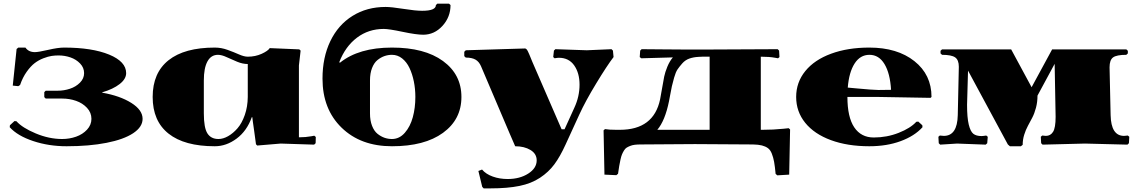

<svg xmlns="http://www.w3.org/2000/svg" viewBox="-20 -790 6213 1050"><path d="M230 -251 222.2 -258.8V-286.1L230 -293.9H294.9Q330.1 -293.9 362.5 -304.7Q395 -315.4 417.5 -338.1Q439.9 -360.8 439.9 -390.1Q439.9 -419.9 418.2 -442.6Q396.5 -465.3 365.2 -476.1Q334 -486.8 299.8 -486.8Q280.8 -486.8 262.2 -484.1Q243.7 -481.4 217.5 -471.4Q191.4 -461.4 169.7 -444.8Q147.9 -428.2 126 -397.5Q104 -366.7 89.8 -325.2L80.1 -318.8L49.8 -321.8L70.8 -522L80.1 -529.8H119.1Q136.2 -504.9 170.9 -504.9Q189.5 -504.9 243.4 -517.3Q297.4 -529.8 330.1 -529.8Q483.4 -529.8 576.7 -491.5Q669.9 -453.1 669.9 -390.1Q669.9 -357.9 634 -330.1Q598.1 -302.2 539.1 -285.2V-283.2Q636.2 -266.1 698 -227.3Q759.8 -188.5 759.8 -140.1Q759.8 -95.7 708.3 -61.5Q656.7 -27.3 562.3 -8.8Q467.8 9.8 344.2 9.8Q246.6 9.8 161.4 -18.6Q76.2 -46.9 33.2 -94.2L34.2 -105L59.1 -127.9L69.8 -127Q102.5 -90.8 175.5 -60.3Q248.5 -29.8 319.8 -29.8Q359.9 -29.8 396 -42.5Q432.1 -55.2 456.1 -81.1Q480 -106.9 480 -140.1Q480 -174.3 455.8 -200.2Q431.6 -226.1 396 -238.5Q360.4 -251 319.8 -251Z M1614.7 -39.1Q1651.9 -39.1 1683.1 -44.9L1698.7 -47.9L1707 -41L1706.1 -6.8L1697.8 1L1515.1 -4.9L1386.7 5.9L1379.9 -1Q1379.9 -6.8 1369.9 -74.7Q1359.9 -142.6 1359.9 -148.9H1356.9Q1330.1 -73.7 1273.9 -32Q1217.8 9.8 1154.8 9.8Q988.8 9.8 901.9 -59.1Q814.9 -127.9 814.9 -259.8Q814.9 -391.6 901.9 -460.7Q988.8 -529.8 1154.8 -529.8Q1189.9 -529.8 1224.4 -517.3Q1258.8 -504.9 1286.9 -492.4Q1314.9 -480 1335 -480Q1376.5 -480 1411.1 -495.8Q1445.8 -511.7 1455.1 -526.9L1616.7 -520L1624 -513.2Q1614.7 -439 1614.7 -432.1ZM1335 -439.9Q1307.1 -439.9 1276.9 -452.4Q1246.6 -464.8 1219.5 -477.5Q1192.4 -490.2 1171.9 -490.2Q1134.3 -490.2 1114.5 -454.1Q1094.7 -418 1094.7 -350.1V-169.9Q1094.7 -91.3 1114.3 -60.5Q1133.8 -29.8 1174.8 -29.8Q1200.2 -29.8 1227.3 -45.2Q1254.4 -60.5 1278.6 -88.1Q1302.7 -115.7 1318.6 -160.9Q1334.5 -206.1 1335 -259.8Z M1835.4 -450.2 1838.9 -446.8Q1941.9 -529.8 2123.5 -529.8Q2301.8 -529.8 2402.6 -456.3Q2503.4 -382.8 2503.4 -259.8Q2503.4 -136.7 2402.6 -63.5Q2301.8 9.8 2123.5 9.8Q1952.6 9.8 1848.1 -91.8Q1743.7 -193.4 1743.7 -359.9Q1743.7 -476.1 1786.6 -565.2Q1829.6 -654.3 1908 -703.1Q1986.3 -752 2088.9 -752Q2120.1 -752 2186.3 -741.5Q2252.4 -731 2288.6 -731Q2363.8 -731 2363.8 -762.2L2371.6 -770H2435.5L2443.8 -762.2Q2443.8 -696.8 2399.7 -648.4Q2355.5 -600.1 2294.4 -600.1Q2256.8 -600.1 2181.6 -616Q2106.4 -631.8 2078.6 -631.8Q1995.6 -631.8 1932.1 -584Q1868.7 -536.1 1835.4 -450.2ZM2123.5 -490.2Q2102.5 -490.2 2082.8 -483.4Q2063 -476.6 2044.4 -461.7Q2025.9 -446.8 2014.6 -418Q2003.4 -389.2 2003.4 -350.1V-169.9Q2003.4 -130.9 2014.6 -102.1Q2025.9 -73.2 2044.4 -58.3Q2063 -43.5 2082.8 -36.6Q2102.5 -29.8 2123.5 -29.8Q2164.1 -29.8 2193.8 -63.7Q2223.6 -97.7 2237.5 -148.9Q2251.5 -200.2 2251.5 -259.8Q2251.5 -303.7 2243.2 -344.5Q2234.9 -385.3 2219.5 -418Q2204.1 -450.7 2179.2 -470.5Q2154.3 -490.2 2123.5 -490.2Z M2797.4 9.8 2767.1 -60.1 2610.4 -428.2Q2599.6 -453.1 2580.1 -464.1Q2560.5 -475.1 2527.3 -475.1L2519 -482.9V-506.8L2527.3 -515.1L2850.1 -524.9H2851.1Q2855 -524.9 2858.9 -521.2Q2862.8 -517.6 2866.7 -509.5Q2870.6 -501.5 2873.8 -494.1Q2877 -486.8 2882.3 -473.6Q2887.7 -460.4 2891.1 -452.1L3051.3 -83H3067.4L3121.1 -201.2Q3149.4 -262.2 3149.4 -327.1Q3149.4 -390.6 3120.1 -432.4Q3090.8 -474.1 3036.1 -474.1Q3032.7 -474.1 3028.8 -473.6Q3024.9 -473.1 3020.3 -472.4Q3015.6 -471.7 3013.2 -471.2L3005.4 -478L3009.3 -513.2L3017.1 -521L3189 -515.1L3324.2 -521L3332 -513.2L3335.4 -478Q3299.3 -430.7 3240.5 -333.7Q3181.6 -236.8 3148.4 -164.1L3073.2 0Q3043 66.4 3011.7 108.6Q2980.5 150.9 2933.3 182.1Q2886.2 213.4 2820.8 226.8Q2755.4 240.2 2662.1 240.2H2625L2617.2 231.9L2596.2 145L2616.2 137.2Q2637.2 162.1 2674.6 175.5Q2711.9 189 2756.3 189Q2822.3 189 2868.7 159.4Q2915 129.9 2915 86.9Q2915 50.8 2881.1 30.3Q2847.2 9.8 2797.4 9.8Z M4140.6 -80.1H4148.9Q4209 -80.1 4264.6 -85.9L4293 -88.9L4300.8 -82L4295.9 165L4231 168.9L4221.7 161.1Q4217.8 119.6 4213.4 95.2Q4209 70.8 4200.9 50.3Q4192.9 29.8 4179.4 20Q4166 10.3 4146.7 5.4Q4127.4 0.5 4097.7 0L3780.8 -2L3483.9 0Q3465.3 0 3451.4 1.7Q3437.5 3.4 3426 8.1Q3414.6 12.7 3406.7 17.6Q3398.9 22.5 3392.3 33.4Q3385.7 44.4 3381.6 54.2Q3377.4 64 3373.3 82.5Q3369.1 101.1 3366.5 116.9Q3363.8 132.8 3359.9 160.2L3350.6 168L3285.6 165L3280.8 -77.1L3288.6 -84Q3310.1 -80.1 3350.6 -80.1H3369.6Q3554.7 -80.1 3589.8 -246.1Q3593.8 -265.1 3600.6 -306.2Q3607.4 -347.2 3612.3 -371.1Q3617.2 -395 3629.6 -425.3Q3642.1 -455.6 3659.7 -476.1L3486.8 -471.2L3478.5 -478L3481 -513.2L3488.8 -521Q3551.8 -520.5 3606 -520Q3660.2 -519.5 3702.9 -519.3Q3745.6 -519 3820.8 -519Q3893.1 -519 4232.9 -521L4240.7 -513.2L4242.7 -478L4234.9 -471.2L4218.8 -474.1Q4187.5 -480 4140.6 -480ZM3860.8 -80.1V-480H3820.8L3799.8 -479Q3771.5 -477.5 3749.3 -469.5Q3727.1 -461.4 3711.2 -443.4Q3695.3 -425.3 3685.3 -410.6Q3675.3 -396 3666.5 -365Q3657.7 -334 3654.3 -318.1Q3650.9 -302.2 3644 -265.1Q3640.6 -246.1 3638.7 -236.8Q3617.2 -130.4 3574.7 -80.1Z M4853 -298.8Q4847.7 -388.7 4817.1 -439.5Q4786.6 -490.2 4734.9 -490.2Q4684.1 -490.2 4653.6 -442.6Q4623 -395 4616.2 -311Q4622.1 -310.5 4664.1 -306.6Q4706.1 -302.7 4737.8 -300.3Q4769.5 -297.9 4784.2 -297.9Q4819.8 -297.9 4853 -298.8ZM5068.8 -254.9Q4824.2 -259.8 4784.2 -259.8H4614.3Q4614.3 -149.4 4651.6 -93.8Q4689 -38.1 4758.3 -38.1Q4830.1 -38.1 4894.5 -63.5Q4959 -88.9 4991.2 -124L5002 -125L5023.9 -105L5024.9 -94.2Q4981 -45.9 4905.3 -18.1Q4829.6 9.8 4733.9 9.8Q4614.7 9.8 4523.9 -23.7Q4433.1 -57.1 4383.5 -118.4Q4334 -179.7 4334 -259.8Q4334 -339.8 4384 -401.4Q4434.1 -462.9 4525.1 -496.3Q4616.2 -529.8 4733.9 -529.8Q4887.2 -529.8 4980.7 -455.6Q5074.2 -381.3 5074.2 -259.8Z M5733.9 -520H6139.6L6147.9 -512.2V-498L6139.6 -490.2Q6086.4 -490.2 6067.1 -476.1Q6047.9 -461.9 6047.9 -421.9L6053.7 -160.2Q6056.2 -46.9 6127 -46.9Q6134.3 -46.9 6147.9 -48.8L6155.8 -42L6153.8 -6.8L6145.5 1L5913.6 -4.9L5681.6 1L5673.8 -6.8L5671.9 -42L5679.7 -48.8Q5693.4 -46.9 5699.7 -46.9Q5725.1 -46.9 5739 -69.1Q5752.9 -91.3 5752.9 -150.9Q5752.9 -173.8 5747.6 -440.9L5653.8 -267.1Q5653.8 -231.9 5645.5 -200.7Q5637.2 -169.4 5625.2 -146.5Q5613.3 -123.5 5601.3 -101.6Q5589.4 -79.6 5581.1 -53Q5572.8 -26.4 5572.8 2L5563 9.8H5502.9L5491.7 0L5273.9 -403.8L5268.6 -216.8Q5268.6 -147 5277.8 -108.9Q5287.1 -70.8 5303 -58.3Q5318.8 -45.9 5347.7 -45.9Q5356 -45.9 5373.5 -48.8L5381.8 -42L5378.9 -6.8L5370.6 1L5213.9 -4.9L5121.6 1L5113.8 -6.8L5111.8 -42L5119.6 -48.8Q5133.3 -46.9 5141.6 -46.9Q5215.3 -46.9 5217.8 -160.2Q5223.6 -423.8 5223.6 -424.8Q5223.6 -461.9 5203.6 -476.1Q5183.6 -490.2 5131.8 -490.2L5123.5 -498V-512.2L5131.8 -520H5509.8L5621.6 -313Z"/></svg>

Font: Yokawerad
Style: Regular
Weight: 500
Designer: gluk
Foundry: gluk
Version: Version 0.79